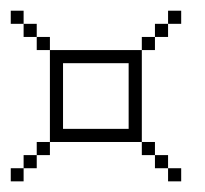

<svg xmlns="http://www.w3.org/2000/svg" viewBox="-20 -410 381 357"><path d="M0 -72.8V-97.2H23.9V-72.8ZM292.5 -72.8V-97.2H316.9V-72.8ZM23.9 -97.2V-121.6H48.3V-97.2ZM268.1 -97.2V-121.6H292.5V-97.2ZM48.3 -121.6V-146H72.8V-121.6ZM243.7 -121.6V-146H268.1V-121.6ZM219.2 -170.4V-292.5H97.2V-170.4ZM72.8 -146V-316.9H243.7V-146ZM48.3 -316.9V-341.3H72.8V-316.9ZM243.7 -316.9V-341.3H268.1V-316.9ZM23.9 -341.3V-365.7H48.3V-341.3ZM268.1 -341.3V-365.7H292.5V-341.3ZM0 -365.7V-390.1H23.9V-365.7ZM292.5 -365.7V-390.1H316.9V-365.7Z"/></svg>

Font: FS Mondwest Regular
Style: Regular
Weight: 400
Designer: NZWStudios2024
Foundry: https://fontstruct.com
Version: Version 1.0